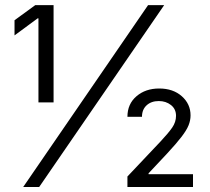

<svg xmlns="http://www.w3.org/2000/svg" viewBox="-20 -748 841 768"><path d="M194.3 -727.5V-338.4H133.8V-674.8H130.9L38.1 -606.4V-667L121.1 -727.5ZM72.8 0 572.3 -727.5H636.7L136.7 0ZM489.7 0V-42L622.6 -182.6Q653.3 -215.3 668.7 -237.5Q684.1 -259.8 684.1 -284.7Q684.1 -312 663.8 -327.9Q643.6 -343.8 615.2 -343.8Q585 -343.8 566.4 -326.7Q547.9 -309.6 547.9 -280.8H489.7Q489.7 -332 525.9 -363Q562 -394 616.7 -394Q672.4 -394 707.3 -363Q742.2 -332 742.2 -286.6Q742.2 -266.6 734.4 -247.1Q726.6 -227.5 706.1 -200.7Q685.5 -173.8 647.9 -133.3L574.2 -54.7V-51.3H752V0Z"/></svg>

Font: Inter 17pt Light
Style: Regular
Weight: 300
Version: Version 4.001;git-66647c0bb